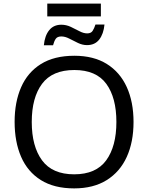

<svg xmlns="http://www.w3.org/2000/svg" viewBox="-20 -1034 821 1064"><path d="M720 -358Q720 -247 682.5 -164.5Q645 -82 571.5 -36Q498 10 391 10Q280 10 206.5 -36Q133 -82 97 -165Q61 -248 61 -359Q61 -468 97 -550.5Q133 -633 206.5 -679Q280 -725 392 -725Q499 -725 572 -679.5Q645 -634 682.5 -551.5Q720 -469 720 -358ZM156 -358Q156 -223 213 -145.5Q270 -68 391 -68Q512 -68 568.5 -145.5Q625 -223 625 -358Q625 -493 569 -569.5Q513 -646 392 -646Q270 -646 213 -569.5Q156 -493 156 -358ZM242 -943V-1014H539V-943ZM223 -783Q228 -836 252.5 -866.5Q277 -897 320 -897Q347 -897 372.5 -885Q398 -873 420.5 -861Q443 -849 463 -849Q484 -849 493 -862.5Q502 -876 509 -898H559Q554 -846 530 -815Q506 -784 462 -784Q437 -784 412 -796Q387 -808 364 -820Q341 -832 320 -832Q298 -832 289 -819Q280 -806 274 -783Z"/></svg>

Font: Noto Sans
Style: Regular
Weight: 400
Designer: Monotype Design Team
Foundry: Monotype Imaging Inc.
Version: Version 1.902